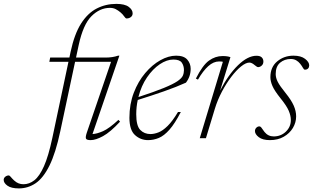

<svg xmlns="http://www.w3.org/2000/svg" viewBox="-204 -730 1654 1014"><path d="M114.5 -37.5Q90 78.5 57.2 144.5Q24.5 210.5 -16 237.8Q-56.5 265 -104.5 265Q-144.5 265 -164.5 250.8Q-184.5 236.5 -184.5 220Q-184.5 210 -176 203.2Q-167.5 196.5 -157.5 196.5Q-153.5 196.5 -147.5 204Q-141.5 211.5 -129.5 223Q-117.5 234 -105.5 238.5Q-93.5 243 -80 243Q-49.5 243 -22.5 222Q4.5 201 28.2 147.8Q52 94.5 72.5 -2L157.5 -403.5H56.5L61 -426H162.5L169 -457Q189 -550.5 224.2 -605.8Q259.5 -661 307 -685.2Q354.5 -709.5 410 -709.5Q454.5 -709.5 475.5 -694Q496.5 -678.5 496.5 -659.5Q496.5 -647 487 -639.8Q477.5 -632.5 464.5 -632.5Q459 -632.5 451.5 -643.8Q444 -655 432 -665Q420 -675 407 -681.8Q394 -688.5 376.5 -688.5Q323 -688.5 279 -644.5Q235 -600.5 211.5 -491.5L197.5 -426H354Q390.5 -426 419.5 -436H426.5L284.5 -22Q307.5 -23 340 -37.2Q372.5 -51.5 421.5 -97L430 -87.5Q378.5 -32 340 -11Q301.5 10 275 10Q252.5 10 249.8 1.2Q247 -7.5 254.5 -29.5L382.5 -403.5H192.5Z M751 -138.5Q719.5 -77.5 691 -45.2Q662.5 -13 634.8 -1.5Q607 10 578 10Q538 10 508.8 -16.8Q479.5 -43.5 479.5 -108Q479.5 -180 502.5 -240Q525.5 -300 562.8 -344Q600 -388 643 -412Q686 -436 726.5 -436Q767 -436 785 -415.2Q803 -394.5 803 -366.5Q803 -326 778 -293.5Q728.5 -271 662.8 -248Q597 -225 523.5 -202Q515.5 -165 515.5 -126.5Q515.5 -65.5 536.8 -43.8Q558 -22 590.5 -22Q610 -22 632.8 -30.8Q655.5 -39.5 681.2 -64.8Q707 -90 736 -138.5ZM711.5 -415.5Q677 -415.5 640 -390.8Q603 -366 572.5 -321.5Q542 -277 527 -217.5Q612.5 -245.5 661.2 -265.5Q710 -285.5 732.8 -301Q755.5 -316.5 761.5 -330.2Q767.5 -344 767.5 -359.5Q767.5 -382.5 756.2 -399Q745 -415.5 711.5 -415.5Z M973 -403.5Q970.5 -404.5 966 -405Q961.5 -405.5 953 -405.5Q923.5 -405.5 895.8 -380.5Q868 -355.5 841.5 -309.5L830.5 -315Q866 -385.5 899.5 -409.8Q933 -434 971.5 -434Q998 -434 1013 -428L958.5 -251.5Q1001.5 -335.5 1053 -385.5Q1104.5 -435.5 1150.5 -435.5Q1169.5 -435.5 1178.2 -427Q1187 -418.5 1187 -405Q1187 -391.5 1178 -383.5Q1169 -375.5 1159 -375.5Q1155.5 -375.5 1150.8 -378.8Q1146 -382 1140.5 -386.5Q1135.5 -391 1128.2 -395.2Q1121 -399.5 1113 -399.5Q1094.5 -399.5 1069.2 -379.2Q1044 -359 1017.5 -324.2Q991 -289.5 968 -246Q945 -202.5 931 -156.5L883.5 0H851Z M1165.5 -62.5Q1172.5 -62.5 1178.2 -53.5Q1184 -44.5 1193 -33Q1212 -9.5 1241.5 -9.5Q1279.5 -9.5 1305.8 -34.8Q1332 -60 1332 -96Q1332 -119 1320.8 -145.2Q1309.5 -171.5 1277.5 -211Q1245.5 -251 1234.8 -276Q1224 -301 1224 -322.5Q1224 -376 1260.2 -406Q1296.5 -436 1346 -436Q1385.5 -436 1407.2 -419.2Q1429 -402.5 1429 -384.5Q1429 -375 1423.2 -368.5Q1417.5 -362 1406 -362Q1401 -362 1395.8 -371.8Q1390.5 -381.5 1381.5 -393Q1372.5 -404.5 1360.2 -411.5Q1348 -418.5 1332 -418.5Q1298.5 -418.5 1275.2 -398.8Q1252 -379 1252 -339Q1252 -319 1263 -297.5Q1274 -276 1304 -239Q1334 -202 1347 -172.8Q1360 -143.5 1360 -115.5Q1360 -83 1342.8 -54.2Q1325.5 -25.5 1294.5 -7.8Q1263.5 10 1221.5 10Q1183 10 1162.8 -5.5Q1142.5 -21 1142.5 -38Q1142.5 -48 1149.5 -55.2Q1156.5 -62.5 1165.5 -62.5Z"/></svg>

Font: Newsreader 16pt ExtraLight
Style: Italic
Weight: 275
Italic angle: -17°
Designer: Hugues Gentile
Foundry: Production Type
Version: Version 1.003; ttfautohint (v1.8.3)